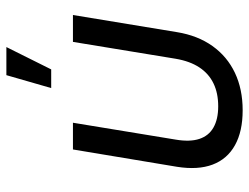

<svg xmlns="http://www.w3.org/2000/svg" viewBox="-111 -679 799 617"><g transform="rotate(-90 288.5 -370.5)"><path d="M242.7 9.8Q174.8 9.8 130.4 -14.9Q85.9 -39.6 68.1 -86.7Q50.3 -133.8 61 -201.2L116.7 -535.6H202.6L148.4 -205.6Q140.6 -159.7 150.6 -129.4Q160.6 -99.1 187.3 -84Q213.9 -68.8 255.4 -68.8Q297.9 -68.8 329.1 -84Q360.4 -99.1 380.4 -129.4Q400.4 -159.7 408.2 -205.6L462.4 -535.6H548.8L493.7 -201.2Q482.9 -134.8 449.2 -87.4Q415.5 -40 363 -15.1Q310.5 9.8 242.7 9.8ZM314 -605.5 355.5 -749.5H445.8L374 -605.5Z"/></g></svg>

Font: Inter 20pt
Style: Italic
Weight: 400
Italic angle: -9.3988°
Version: Version 4.001;git-66647c0bb